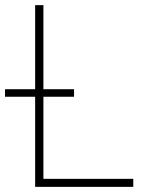

<svg xmlns="http://www.w3.org/2000/svg" viewBox="-41 -727 588 747"><path d="M95.7 -350.6H-21.5V-379.9H95.7V-707H127.9V-379.9H247.1V-350.6H127.9V-31.2H477.5V0H95.7Z"/></svg>

Font: Pretendard Std Thin
Style: Regular
Weight: 100
Designer: Base glyphs from Inter by Rasmus Andersson; Hangeul glyphs from Noto Sans CJK(Source Han Sans) by Jang Soo-young and Kan
Foundry: Kil Hyung-jin
Version: Version 1.309